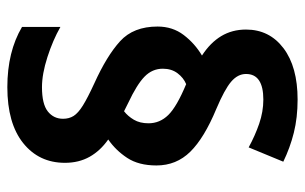

<svg xmlns="http://www.w3.org/2000/svg" viewBox="-170 -634 811 510"><g transform="rotate(90 235.0 -379.5)"><path d="M51 -393Q51 -433 73.5 -462.5Q96 -492 128 -511Q94 -533 76.5 -562Q59 -591 59 -628Q59 -690 108.5 -727.5Q158 -765 245 -765Q293 -765 333 -755Q373 -745 410 -727L372 -635Q341 -652 309 -663Q277 -674 245 -674Q177 -674 177 -628Q177 -606 197.5 -588.5Q218 -571 270 -549Q347 -517 383.5 -480Q420 -443 420 -390Q420 -343 400 -312.5Q380 -282 351 -262Q381 -241 397 -212.5Q413 -184 413 -147Q413 -78 360.5 -36Q308 6 212 6Q118 6 52 -33V-135Q87 -115 132 -100.5Q177 -86 212 -86Q257 -86 276.5 -101.5Q296 -117 296 -142Q296 -158 288.5 -170Q281 -182 261 -194.5Q241 -207 202 -225Q129 -258 90 -293.5Q51 -329 51 -393ZM163 -407Q163 -379 184 -358.5Q205 -338 254 -315L276 -304Q289 -314 298.5 -330Q308 -346 308 -369Q308 -399 286 -421.5Q264 -444 204 -469Q187 -462 175 -446Q163 -430 163 -407Z"/></g></svg>

Font: Noto Sans Hebrew SemiCondensed
Style: Bold
Weight: 700
Width: 4
Designer: Monotype Design Team
Foundry: Monotype Imaging Inc.
Version: Version 2.004; ttfautohint (v1.8.4.7-5d5b)